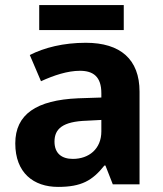

<svg xmlns="http://www.w3.org/2000/svg" viewBox="-20 -724 639 754"><path d="M466 -704H134V-606H466ZM317 -556C229 -556 154 -537 97 -508L141 -405C191 -428 245 -446 294 -446C346 -446 378 -423 378 -358V-341L287 -338C123 -331 40 -275 40 -161C40 -45 112 10 208 10C300 10 343 -15 390 -74H394L423 0H528V-364C528 -491 453 -556 317 -556ZM321 -250 378 -253V-208C378 -139 329 -100 266 -100C223 -100 194 -121 194 -168C194 -218 226 -247 321 -250Z"/></svg>

Font: Noto Sans Lao UI
Style: Bold
Weight: 700
Designer: Monotype Design Team
Foundry: Monotype Imaging Inc.
Version: Version 2.000